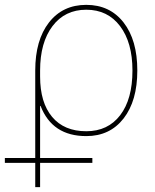

<svg xmlns="http://www.w3.org/2000/svg" viewBox="-73 -550 636 790"><path d="M-53 120V100H72V-260Q72 -385 128.5 -457.5Q185 -530 282 -530Q379 -530 435.5 -457.5Q492 -385 492 -260Q492 -135 435.5 -62.5Q379 10 282 10Q142 10 94 -114H92V100H307V120H92V220H72V120ZM92 -235Q92 -128 141.5 -69Q191 -10 282 -10Q371 -10 421.5 -76Q472 -142 472 -260Q472 -375 421 -442.5Q370 -510 282 -510Q194 -510 143 -442.5Q92 -375 92 -260Z"/></svg>

Font: Mplus 1p Thin
Style: Regular
Weight: 250
Version: Version 1.061